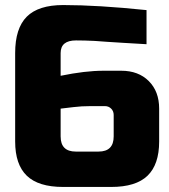

<svg xmlns="http://www.w3.org/2000/svg" viewBox="-20 -730 670 760"><path d="M230 -710Q367 -710 560 -690V-555Q505 -558 466.5 -560.5Q428 -563 403.5 -564.5Q379 -566 355 -568Q315 -570 281 -570Q220 -570 220 -520V-430Q317 -450 390 -450H460Q528 -450 569 -409Q610 -368 610 -300V-170Q610 -79 564 -34.5Q518 10 420 10H230Q132 10 86 -34.5Q40 -79 40 -170V-520Q40 -618 86 -664Q132 -710 230 -710ZM340 -310Q302 -310 270.5 -306Q239 -302 220 -300V-190Q220 -130 280 -130H370Q430 -130 430 -190V-275Q430 -290 420 -300Q410 -310 395 -310Z"/></svg>

Font: Russo One
Style: Regular
Weight: 400
Designer: Jovanny lemonad
Foundry: Jovanny Lemonad
Version: Version 1.001